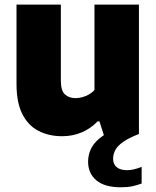

<svg xmlns="http://www.w3.org/2000/svg" viewBox="-20 -568 662 814"><path d="M243.5 9.5Q187.5 9.5 143.8 -12.8Q100 -35 75 -83.8Q50 -132.5 50 -212.5V-548.5H238V-226Q238 -184 255 -168Q272 -152 299.5 -152Q314 -152 329 -156Q344 -160 357.5 -167.8Q371 -175.5 380.5 -186.5V-548.5H569V0L421.5 8.5L401.5 -53.5H394Q364 -22.5 325.8 -6.5Q287.5 9.5 243.5 9.5ZM492.5 226Q423.5 226 388.5 196.5Q353.5 167 353.5 117.5Q353.5 85.5 368.5 57.5Q383.5 29.5 419.5 5.5Q455.5 -18.5 518.5 -38.5L569 0Q525.5 17 501.8 33.8Q478 50.5 468.8 68.5Q459.5 86.5 459.5 105.5Q459.5 127.5 474.5 140.5Q489.5 153.5 519 153.5Q532 153.5 547.5 150Q563 146.5 580.5 139.5V210Q562.5 217 541.5 221.5Q520.5 226 492.5 226Z"/></svg>

Font: Encode Sans Condensed Thin ExtraBold
Style: Regular
Weight: 800
Version: Version 3.002